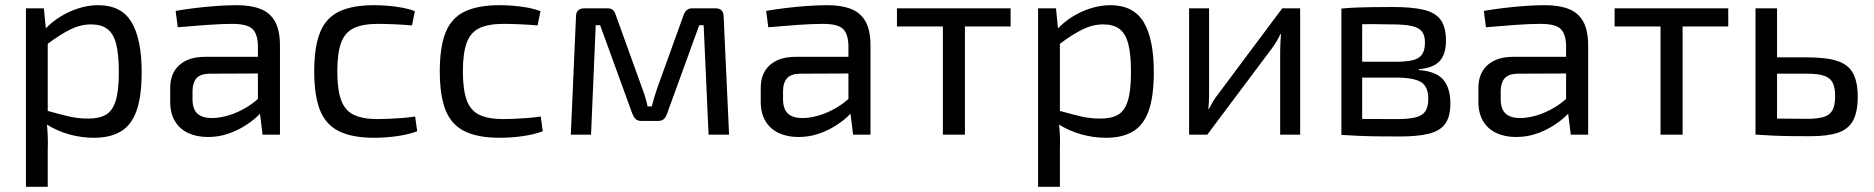

<svg xmlns="http://www.w3.org/2000/svg" viewBox="-20 -519 7223 740"><path d="M358 -499Q448 -499 487 -433.5Q526 -368 526 -241Q526 -147 506 -91.5Q486 -36 445 -12Q404 12 342 12Q294 12 247 -1Q200 -14 157 -41L162 -92Q209 -79 244.5 -70.5Q280 -62 320 -62Q363 -62 388.5 -77Q414 -92 426 -131Q438 -170 438 -241Q438 -310 427.5 -350Q417 -390 393.5 -407.5Q370 -425 331 -425Q291 -425 252 -406Q213 -387 161 -348L152 -405Q179 -434 213 -455Q247 -476 284.5 -487.5Q322 -499 358 -499ZM149 -487 159 -386 164 -373V-61L160 -49Q163 -21 164 5Q165 31 164 60V201H80V-487Z M893 -499Q947 -499 984 -484.5Q1021 -470 1040 -436Q1059 -402 1059 -343V0H992L979 -106L974 -117V-343Q973 -388 953 -407.5Q933 -427 875 -427Q836 -427 778.5 -423Q721 -419 665 -414L657 -477Q691 -483 732 -488Q773 -493 815 -496Q857 -499 893 -499ZM1019 -300 1018 -236 786 -235Q751 -234 736.5 -216.5Q722 -199 722 -168V-137Q722 -99 740.5 -81.5Q759 -64 798 -64Q826 -64 861.5 -74.5Q897 -85 933 -107Q969 -129 999 -163V-100Q989 -86 968.5 -67.5Q948 -49 919.5 -31.5Q891 -14 856 -2.5Q821 9 781 9Q738 9 705 -6.5Q672 -22 654 -52.5Q636 -83 636 -127V-180Q636 -237 671.5 -268.5Q707 -300 771 -300Z M1422 -499Q1444 -499 1471.5 -497Q1499 -495 1527 -490Q1555 -485 1579 -476L1568 -421Q1535 -424 1498.5 -425.5Q1462 -427 1436 -427Q1379 -427 1344.5 -411Q1310 -395 1295 -355Q1280 -315 1280 -244Q1280 -173 1295 -132.5Q1310 -92 1344.5 -76Q1379 -60 1436 -60Q1451 -60 1475.5 -61Q1500 -62 1527.5 -64Q1555 -66 1580 -70L1588 -13Q1552 0 1508.5 6Q1465 12 1422 12Q1338 12 1287 -13Q1236 -38 1213.5 -94Q1191 -150 1191 -244Q1191 -338 1213.5 -394Q1236 -450 1287 -474.5Q1338 -499 1422 -499Z M1906 -499Q1928 -499 1955.5 -497Q1983 -495 2011 -490Q2039 -485 2063 -476L2052 -421Q2019 -424 1982.5 -425.5Q1946 -427 1920 -427Q1863 -427 1828.5 -411Q1794 -395 1779 -355Q1764 -315 1764 -244Q1764 -173 1779 -132.5Q1794 -92 1828.5 -76Q1863 -60 1920 -60Q1935 -60 1959.5 -61Q1984 -62 2011.5 -64Q2039 -66 2064 -70L2072 -13Q2036 0 1992.5 6Q1949 12 1906 12Q1822 12 1771 -13Q1720 -38 1697.5 -94Q1675 -150 1675 -244Q1675 -338 1697.5 -394Q1720 -450 1771 -474.5Q1822 -499 1906 -499Z M2737 -487Q2769 -487 2769 -455L2790 0H2711L2692 -422H2675L2551 -81Q2547 -68 2539 -60.5Q2531 -53 2517 -53H2451Q2437 -53 2429.5 -60.5Q2422 -68 2417 -81L2293 -422H2276L2258 0H2180L2200 -455Q2200 -487 2233 -487H2321Q2335 -487 2342.5 -480Q2350 -473 2354 -459L2455 -179Q2462 -161 2467 -144Q2472 -127 2476 -109H2492Q2497 -128 2502 -145Q2507 -162 2513 -179L2614 -459Q2623 -487 2648 -487Z M3169 -499Q3223 -499 3260 -484.5Q3297 -470 3316 -436Q3335 -402 3335 -343V0H3268L3255 -106L3250 -117V-343Q3249 -388 3229 -407.5Q3209 -427 3151 -427Q3112 -427 3054.5 -423Q2997 -419 2941 -414L2933 -477Q2967 -483 3008 -488Q3049 -493 3091 -496Q3133 -499 3169 -499ZM3295 -300 3294 -236 3062 -235Q3027 -234 3012.5 -216.5Q2998 -199 2998 -168V-137Q2998 -99 3016.5 -81.5Q3035 -64 3074 -64Q3102 -64 3137.5 -74.5Q3173 -85 3209 -107Q3245 -129 3275 -163V-100Q3265 -86 3244.5 -67.5Q3224 -49 3195.5 -31.5Q3167 -14 3132 -2.5Q3097 9 3057 9Q3014 9 2981 -6.5Q2948 -22 2930 -52.5Q2912 -83 2912 -127V-180Q2912 -237 2947.5 -268.5Q2983 -300 3047 -300Z M3699 -487V0H3614V-487ZM3875 -487V-417H3437V-487Z M4259 -499Q4349 -499 4388 -433.5Q4427 -368 4427 -241Q4427 -147 4407 -91.5Q4387 -36 4346 -12Q4305 12 4243 12Q4195 12 4148 -1Q4101 -14 4058 -41L4063 -92Q4110 -79 4145.5 -70.5Q4181 -62 4221 -62Q4264 -62 4289.5 -77Q4315 -92 4327 -131Q4339 -170 4339 -241Q4339 -310 4328.5 -350Q4318 -390 4294.5 -407.5Q4271 -425 4232 -425Q4192 -425 4153 -406Q4114 -387 4062 -348L4053 -405Q4080 -434 4114 -455Q4148 -476 4185.5 -487.5Q4223 -499 4259 -499ZM4050 -487 4060 -386 4065 -373V-61L4061 -49Q4064 -21 4065 5Q4066 31 4065 60V201H3981V-487Z M4991 -487V0H4914V-323Q4914 -339 4915 -354.5Q4916 -370 4917 -388H4915Q4909 -374 4899.5 -358.5Q4890 -343 4881 -331L4633 0H4563V-487H4640V-164Q4640 -148 4639.5 -132.5Q4639 -117 4637 -99H4639Q4647 -114 4656 -129Q4665 -144 4674 -155L4922 -487Z M5348 -492Q5424 -492 5468.5 -481Q5513 -470 5533 -442Q5553 -414 5553 -362Q5553 -310 5528.5 -283.5Q5504 -257 5448 -252V-249Q5516 -244 5543 -211.5Q5570 -179 5570 -120Q5570 -70 5550.5 -42.5Q5531 -15 5488.5 -4Q5446 7 5375 7Q5324 7 5286 6.5Q5248 6 5216.5 4.5Q5185 3 5150 1L5162 -62Q5182 -61 5236 -60.5Q5290 -60 5363 -60Q5408 -60 5435 -66.5Q5462 -73 5473.5 -90Q5485 -107 5485 -138Q5485 -185 5457 -202.5Q5429 -220 5358 -220H5161V-281H5358Q5400 -281 5425 -287Q5450 -293 5461 -309.5Q5472 -326 5472 -355Q5472 -383 5460 -398Q5448 -413 5420 -419Q5392 -425 5345 -425Q5302 -426 5267.5 -426Q5233 -426 5207 -425.5Q5181 -425 5162 -423L5150 -486Q5181 -489 5209 -490Q5237 -491 5270 -491.5Q5303 -492 5348 -492ZM5230 -486V1H5150V-486Z M5935 -499Q5989 -499 6026 -484.5Q6063 -470 6082 -436Q6101 -402 6101 -343V0H6034L6021 -106L6016 -117V-343Q6015 -388 5995 -407.5Q5975 -427 5917 -427Q5878 -427 5820.5 -423Q5763 -419 5707 -414L5699 -477Q5733 -483 5774 -488Q5815 -493 5857 -496Q5899 -499 5935 -499ZM6061 -300 6060 -236 5828 -235Q5793 -234 5778.5 -216.5Q5764 -199 5764 -168V-137Q5764 -99 5782.5 -81.5Q5801 -64 5840 -64Q5868 -64 5903.5 -74.5Q5939 -85 5975 -107Q6011 -129 6041 -163V-100Q6031 -86 6010.5 -67.5Q5990 -49 5961.5 -31.5Q5933 -14 5898 -2.5Q5863 9 5823 9Q5780 9 5747 -6.5Q5714 -22 5696 -52.5Q5678 -83 5678 -127V-180Q5678 -237 5713.5 -268.5Q5749 -300 5813 -300Z M6465 -487V0H6380V-487ZM6641 -487V-417H6203V-487Z M6944 -298Q7019 -298 7061.5 -284Q7104 -270 7122 -236.5Q7140 -203 7140 -146Q7140 -87 7121.5 -53.5Q7103 -20 7062.5 -7Q7022 6 6957 6Q6909 6 6874 5.5Q6839 5 6810 3.5Q6781 2 6749 0L6760 -64Q6778 -63 6827.5 -62Q6877 -61 6944 -61Q6984 -61 7008 -68Q7032 -75 7042.5 -94Q7053 -113 7053 -149Q7053 -181 7043.5 -200Q7034 -219 7010.5 -227Q6987 -235 6944 -235H6759V-298ZM6829 -487V0H6746V-487Z"/></svg>

Font: Exo 2
Style: Regular
Weight: 400
Designer: Natanael Gama
Foundry: Natanael Gama
Version: Version 2.010